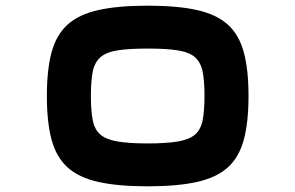

<svg xmlns="http://www.w3.org/2000/svg" viewBox="-20 -699 1040 676"><path d="M500 -43Q395 -43 326 -58.5Q257 -74 217.5 -110Q178 -146 161.5 -207.5Q145 -269 145 -361Q145 -453 161.5 -514.5Q178 -576 217.5 -612Q257 -648 326 -663.5Q395 -679 500 -679Q605 -679 674 -663.5Q743 -648 782.5 -612Q822 -576 838.5 -514.5Q855 -453 855 -361Q855 -269 838.5 -207.5Q822 -146 782.5 -110Q743 -74 674 -58.5Q605 -43 500 -43ZM500 -194Q567 -194 607 -201Q647 -208 667 -225.5Q687 -243 693.5 -276Q700 -309 700 -361Q700 -414 693.5 -446.5Q687 -479 667 -497Q647 -515 607 -521.5Q567 -528 500 -528Q433 -528 393 -521.5Q353 -515 333 -497Q313 -479 306.5 -446.5Q300 -414 300 -361Q300 -309 306.5 -276Q313 -243 333 -225.5Q353 -208 393 -201Q433 -194 500 -194Z"/></svg>

Font: Zen Maru Gothic Black
Style: Regular
Weight: 900
Designer: Yoshimichi Ohira
Foundry: Positype
Version: Version 1.001